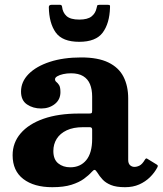

<svg xmlns="http://www.w3.org/2000/svg" viewBox="-20 -769 677 799"><path d="M32.5 -123Q32.5 -58.2 77 -24.1Q121.5 10 197.5 10Q245.5 10 277.4 -0.1Q309.2 -10.2 329.4 -25Q349.5 -39.7 361.7 -53.5Q369.5 -62.5 374 -62Q378.5 -61.5 385.5 -50.2Q394 -36 406.8 -22.1Q419.5 -8.2 441.6 0.9Q463.8 10 500 10H500.5Q533.5 10 559.3 -1.4Q585 -12.8 604.1 -31.6Q623.3 -50.5 634.8 -72.5Q637.3 -77.5 636.5 -79.8Q635.8 -82 631.8 -84.5L594.3 -107.5Q590.8 -110.5 588 -109.5Q585.3 -108.5 582.8 -104Q572 -85.8 561 -80.1Q550 -74.5 539.5 -74.5Q529 -74.5 521.3 -81.5Q513.5 -88.5 513.5 -103.5V-359.5Q513.5 -411.2 493.9 -449.6Q474.3 -488 431.1 -509Q388 -530 318 -530Q243.7 -530 187.4 -511.6Q131 -493.2 99.2 -461.1Q67.5 -429 67.5 -388Q67.5 -351.2 92.4 -334.4Q117.2 -317.5 151.5 -317.5Q184.5 -317.5 208 -336Q231.5 -354.5 231.5 -385.5Q231.5 -406.2 225.9 -414.9Q220.3 -423.5 214.6 -427.9Q209 -432.2 209 -439.5Q209 -446 218.4 -451.6Q227.8 -457.2 243 -460.6Q258.3 -464 275.5 -464Q306.7 -464 326.2 -452.1Q345.7 -440.2 354.6 -418.5Q363.5 -396.7 363.5 -367V-309.5Q363.5 -300.5 361.2 -298.5Q359 -296.5 350.5 -296.5H309Q223 -296.5 161.1 -274.8Q99.2 -253 65.9 -214Q32.5 -175 32.5 -123ZM202 -140.5Q202 -169 216 -191.4Q230 -213.7 257.5 -226.7Q285 -239.7 325.5 -239.7H353.5Q363.5 -239.7 363.5 -229.7V-191Q363.5 -132.3 338.9 -102.5Q314.3 -72.8 272.5 -72.8Q242.5 -72.8 222.3 -89.1Q202 -105.5 202 -140.5ZM309.8 -595Q378.8 -595 407.3 -633.2Q435.8 -671.5 437.8 -737Q438.3 -744.5 437 -746.8Q435.8 -749 427.8 -749H394.3Q385.3 -749 384.4 -745.3Q383.5 -741.5 381.7 -734.5Q377.2 -713.5 360.8 -700.5Q344.3 -687.5 309.8 -687.5Q273.3 -687.5 257 -702.1Q240.8 -716.8 238.3 -741Q237.5 -749 229.3 -749H194.7Q183.2 -749 183.2 -739.5Q184.2 -672.5 212 -633.7Q239.8 -595 309.8 -595Z"/></svg>

Font: Besley
Style: Regular
Weight: 400
Designer: Owen Earl
Foundry: indestructible type*
Version: Version 4.000